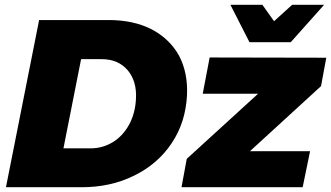

<svg xmlns="http://www.w3.org/2000/svg" viewBox="-20 -785 1388 805"><path d="M616 -662C565 -688 505 -701 436 -701H144L5 0H322C403 0 477 -16 543 -49C608 -81 661 -126 700 -185C739 -243 760 -310 764 -385C767 -448 756 -503 731 -551C705 -598 667 -635 616 -662ZM515 -491C541 -460 553 -420 550 -370C548 -329 538 -293 521 -262C504 -231 481 -206 453 -189C425 -172 394 -163 360 -163H246L320 -537H406C452 -537 488 -522 515 -491ZM1348 -543 859 -544 830 -392H1062L763 -119L741 0H1249L1280 -151H1028L1326 -424ZM1205 -765 1129 -696 1080 -765H946L1026 -608H1199L1339 -765Z"/></svg>

Font: Argentum Sans ExtraBold
Style: Italic
Weight: 800
Italic angle: -11.3°
Designer: Julieta Ulanovsky
Foundry: Julieta Ulanovsky
Version: Version 5.001;February 15, 2019;FontCreator 11.5.0.2425 64-b